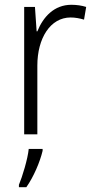

<svg xmlns="http://www.w3.org/2000/svg" viewBox="-20 -612 393 802"><path d="M278 -592C206 -592 160 -541 136 -481H133L126 -583H81V-51H136V-338C136 -452 190 -539 275 -539C295 -539 314 -535 331 -530L340 -583C321 -589 300 -592 278 -592ZM158 18V10H100C96 52 73 127 59 160V170H90C121 126 147 64 158 18Z"/></svg>

Font: Noto Sans Tamil UI SemiCondensed Light
Style: Regular
Weight: 300
Width: 4
Designer: Jelle Bosma - Monotype Design Team
Foundry: Monotype Imaging Inc.
Version: Version 2.004